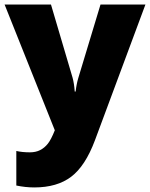

<svg xmlns="http://www.w3.org/2000/svg" viewBox="-21 -573 651 833"><path d="M-1 -553.2H200.2L293.9 -235.8Q300.8 -210.9 303.2 -175.8H307.1Q311 -209.5 318.8 -234.9L415 -553.2H609.9L391.1 35.2Q349.1 147.5 287.8 193.8Q226.6 240.2 127.9 240.2Q89.8 240.2 49.8 231.9V82Q75.7 87.9 108.9 87.9Q134.3 87.9 153.3 78.1Q172.4 68.4 186.5 50.5Q200.7 32.7 216.8 -7.8Z"/></svg>

Font: OpenSansExtrabold
Style: Regular
Weight: 800
Foundry: Ascender Corporation
Version: Version 1.10